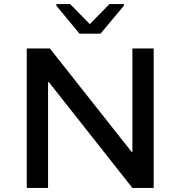

<svg xmlns="http://www.w3.org/2000/svg" viewBox="-20 -927 890 947"><path d="M112 0V-688H226L629 -178H633V-688H738V0H633L221 -522H217V0ZM372 -761 258 -899V-907H326L423 -808L520 -907H591V-899L476 -761Z"/></svg>

Font: Saira Expanded Medium
Style: Regular
Weight: 500
Width: 7
Designer: Hector Gatti with collaboration of the Omnibus-Type team
Foundry: Omnibus-Type
Version: Version 1.100; ttfautohint (v1.8.3)